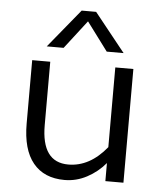

<svg xmlns="http://www.w3.org/2000/svg" viewBox="-51 -739 673 794"><g transform="rotate(5 285.0 -342.0)"><path d="M70 -209V-472H145V-209Q145 -55 256 -55Q345 -55 415 -141V-472H490V0H415V-75Q383 -37 339 -13.5Q295 10 246 10Q161 10 115.5 -45.5Q70 -101 70 -209ZM444 -534H374L286 -652L195 -534H125L256 -694H316Z"/></g></svg>

Font: Madhuban Light
Style: Regular
Weight: 300
Designer: jaikishan Patel
Foundry: MagicType
Version: Version 1.000